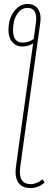

<svg xmlns="http://www.w3.org/2000/svg" viewBox="-20 -757 266 974"><path d="M207 168Q176 197 134 197Q98 197 78.5 176Q59 155 59 117Q59 103 60 96L73 0L148 -537Q122 -521 93 -521Q62 -521 42.5 -543.5Q23 -566 23 -604Q23 -662 51.5 -699.5Q80 -737 120 -737Q151 -737 168.5 -717Q186 -697 186 -662Q186 -655 184 -639L95 0L82 96Q81 103 81 116Q81 177 135 177Q166 177 195 153ZM151 -559 162 -640Q164 -656 164 -662Q164 -688 153 -702.5Q142 -717 120 -717Q87 -717 66.5 -685Q46 -653 46 -604Q46 -541 95 -541Q125 -541 151 -559Z"/></svg>

Font: Fira Sans Extra Condensed Thin
Style: Italic
Weight: 250
Width: 3
Italic angle: -8°
Designer: Carrois Corporate & Edenspiekermann AG
Foundry: Carrois Corporate GbR & Edenspiekermann AG
Version: Version 4.203